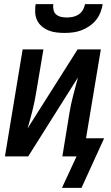

<svg xmlns="http://www.w3.org/2000/svg" viewBox="-20 -760 540 933"><path d="M293 -600Q273 -600 253 -602.5Q233 -605 215 -612.5Q197 -620 182.5 -632.5Q168 -645 160 -662Q152 -679 151 -699.5Q150 -720 153 -740H239Q237 -726 240 -712Q243 -698 253 -689.5Q263 -681 277 -678Q291 -675 305 -675Q319 -675 334 -678Q349 -681 362 -689.5Q375 -698 383 -712Q391 -726 393 -740H479Q476 -720 468 -699.5Q460 -679 446 -662Q432 -645 413.5 -632.5Q395 -620 375 -612.5Q355 -605 334 -602.5Q313 -600 293 -600ZM281 153 352 0H283L317 -208Q324 -252 335.5 -296Q347 -340 359 -384L117 0H4L90 -520H191L156 -312Q149 -268 138 -224Q127 -180 114 -136L357 -520H470L398 -88H486L376 153Z"/></svg>

Font: Iosevka Term Curly SmBd Obl
Style: Regular
Weight: 600
Italic angle: -9°
Designer: Belleve Invis
Foundry: Belleve Invis
Version: Version 32.3.0